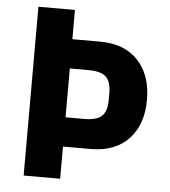

<svg xmlns="http://www.w3.org/2000/svg" viewBox="-51 -744 702 791"><g transform="rotate(5 300.0 -349.0)"><path d="M76 0V-698H227V-577H341Q443 -577 499 -517Q555 -457 555 -355Q555 -253 499 -193Q443 -133 341 -133H227V0ZM227 -254H304Q356 -254 377 -274Q398 -294 398 -340V-370Q398 -416 377 -436Q356 -456 304 -456H227Z"/></g></svg>

Font: iA Writer Mono V
Style: Regular
Weight: 400
Designer: Mike Abbink, Paul van der Laan, Pieter van Rosmalen
Foundry: Bold Monday
Version: Version 2.000